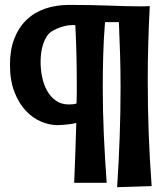

<svg xmlns="http://www.w3.org/2000/svg" viewBox="-20 -735 686 790"><path d="M461.9 35.2Q468.8 -68.4 472.4 -170.9Q476.1 -273.4 476.1 -376Q476.1 -442.9 474.1 -509.5Q472.2 -576.2 469.2 -644H412.1Q406.7 -577.1 404.8 -511.2Q402.8 -445.3 402.8 -378.9Q402.8 -279.3 407.2 -180.9Q411.6 -82.5 418.9 17.1H285.2Q287.6 -44.9 290 -106Q292.5 -167 293.9 -229Q279.3 -225.6 265.4 -223.9Q251.5 -222.2 240.2 -221.2Q227.5 -220.2 215.8 -220.2Q183.6 -220.2 149.2 -234.6Q114.7 -249 86.2 -279.3Q57.6 -309.6 39.3 -356.7Q21 -403.8 21 -469.2Q21 -529.3 38.6 -575.2Q56.2 -621.1 87.9 -652.1Q119.6 -683.1 164.6 -699Q209.5 -714.8 264.2 -714.8Q359.9 -714.8 430.4 -711.9Q501 -709 549.8 -709Q562.5 -709 574.5 -709Q586.4 -709 596.2 -710Q592.3 -633.8 590.1 -557.9Q587.9 -481.9 587.9 -405.8Q587.9 -295.4 591.8 -187.5Q595.7 -79.6 604 30.8ZM295.9 -395Q295.9 -454.6 294.4 -512.9Q293 -571.3 290 -630.9Q287.1 -631.8 284.2 -631.8Q281.2 -631.8 278.8 -631.8Q260.3 -631.8 244.1 -627.4Q228 -623 215.8 -617.7Q201.7 -611.8 189.9 -604Q179.7 -596.7 171.6 -584Q163.6 -571.3 158 -554.9Q152.3 -538.6 149.7 -519.5Q147 -500.5 147 -480Q147 -448.2 153.6 -417Q160.2 -385.7 174.3 -360.8Q188.5 -335.9 210.4 -320.6Q232.4 -305.2 263.2 -305.2Q270 -305.2 278.1 -305.9Q286.1 -306.6 294.9 -309.1Q295.9 -330.1 295.9 -351.6Q295.9 -373 295.9 -395Z"/></svg>

Font: Rum Raisin
Style: Regular
Weight: 400
Designer: Astigmatic (AOETI)
Foundry: Astigmatic (AOETI)
Version: Version 1.000